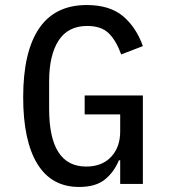

<svg xmlns="http://www.w3.org/2000/svg" viewBox="-20 -730 680 762"><path d="M457 -94H452Q432 -46 395.5 -17Q359 12 294 12Q184 12 128 -80Q72 -172 72 -344Q72 -524 135 -617Q198 -710 324 -710Q416 -710 468.5 -665.5Q521 -621 547 -547L461 -514Q441 -569 411.5 -598Q382 -627 326 -627Q250 -627 212.5 -569Q175 -511 175 -407V-298Q175 -69 322 -69Q385 -69 421 -107.5Q457 -146 457 -208V-276H316V-351H547V0H457Z"/></svg>

Font: Writer
Style: Regular
Weight: 400
Monospace: yes
Designer: Mike Abbink, Paul van der Laan, Pieter van Rosmalen
Foundry: Bold Monday
Version: Version 2.001 2020